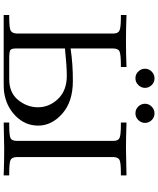

<svg xmlns="http://www.w3.org/2000/svg" viewBox="74 -954 879 1068"><g transform="rotate(90 514.0 -419.5)"><path d="M63 0V-30.8H76.2Q132.3 -30.8 148.7 -38.3Q165 -45.9 166 -73.2V-609.9Q166 -636.7 148.9 -644.3Q131.8 -651.9 75.2 -651.9H63V-683.1Q134.8 -680.2 207 -680.2Q280.3 -680.2 352.1 -683.1V-651.9H341.8Q282.7 -651.9 265.9 -644.5Q249 -637.2 249 -606.9V-372.1Q335.9 -385.3 430.2 -384.8Q545.4 -384.8 611.8 -325.9Q678.2 -267.1 678.2 -191.9Q678.2 -118.7 623.5 -65.4Q568.8 -12.2 488.8 -2Q472.7 0 440.9 0ZM249 -69.8Q249 -44.9 257.1 -37.8Q265.1 -30.8 303.2 -30.8H420.9Q495.1 -30.8 535.6 -80.3Q576.2 -129.9 576.2 -190.9Q576.2 -253.9 529.5 -302.5Q482.9 -351.1 400.9 -351.1Q349.1 -351.1 249 -340.8ZM415 -838.9Q438 -838.9 453.1 -823Q468.3 -807.1 468.3 -786.1Q468.3 -765.1 452.6 -749Q437 -732.9 415 -732.9Q392.1 -732.9 377 -749Q361.8 -765.1 361.8 -786.1Q361.8 -807.1 377.4 -823Q393.1 -838.9 415 -838.9ZM609.9 -838.9Q632.8 -838.9 647.9 -823Q663.1 -807.1 663.1 -786.1Q663.1 -765.1 647.5 -749Q631.8 -732.9 609.9 -732.9Q586.9 -732.9 571.8 -749Q556.6 -765.1 556.6 -786.1Q556.6 -807.1 572.3 -823Q587.9 -838.9 609.9 -838.9ZM661.1 0V-30.8H676.8Q731 -30.8 747.1 -37.8Q763.2 -44.9 763.2 -73.2V-609.9Q763.2 -636.7 747.1 -644.3Q731 -651.9 674.8 -651.9H661.1V-683.1Q752 -680.2 801.8 -680.2L955.1 -683.1V-651.9H940.9Q884.8 -651.9 869.4 -644.5Q854 -637.2 853 -609.9V-73.2Q854 -45.4 869.4 -38.1Q884.8 -30.8 942.9 -30.8H955.1V0Q879.9 -2.9 805.2 -2.9Q790 -2.9 661.1 0Z"/></g></svg>

Font: CMU Serif Upright Italic
Style: UprightItalic
Weight: 500
Version: Version 0.7.0